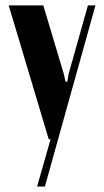

<svg xmlns="http://www.w3.org/2000/svg" viewBox="-20 -515 385 710"><path d="M12.2 -495.1H140.1L215.8 -242.2L222.2 -212.9H229L233.9 -242.2L305.2 -495.1H333L146 174.8H117.2L167 0H160.2Z"/></svg>

Font: Moniqa Black Heading
Style: Regular
Weight: 900
Designer: Rajesh Rajput
Foundry: Rajesh Rajput
Version: Version 1.000